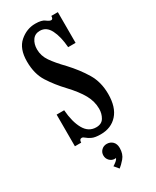

<svg xmlns="http://www.w3.org/2000/svg" viewBox="-184 -580 653 806"><g transform="rotate(-30 142.0 -177.0)"><path d="M146 11Q118.5 11 104.2 4.2Q90 -2.5 82.5 -9.5Q75 -16.5 68.5 -16.5Q57 -16.5 57 0H26.5V-153.5H63Q67.5 -95 87.5 -59.5Q107.5 -24 144.5 -24Q171 -24 182.2 -43Q193.5 -62 193.5 -86Q193.5 -121.5 175 -154.8Q156.5 -188 118.5 -228.5Q82 -267 56 -307.8Q30 -348.5 30 -408.5Q30 -470.5 63.8 -499.8Q97.5 -529 139 -529Q170.5 -529 183.8 -518.5Q197 -508 205.5 -508Q214 -508 214.5 -523.5H246V-374.5H210Q206 -427.5 189.2 -460.5Q172.5 -493.5 141 -493.5Q117 -493.5 104.5 -475.5Q92 -457.5 92 -431.5Q92 -400 110.8 -372.8Q129.5 -345.5 164.5 -309.5Q205 -266 231.2 -222.2Q257.5 -178.5 257.5 -120.5Q257.5 -56.5 227.2 -22.8Q197 11 146 11ZM142.5 175 124.5 153.5Q129 151.5 139.2 143.5Q149.5 135.5 151.5 128Q150.5 129.5 146 129.5Q131 129.5 120.8 119Q110.5 108.5 110.5 93.5Q110.5 78.5 121 68.2Q131.5 58 146.5 58Q163.5 58 174.8 69Q186 80 186 100Q186 129.5 170.2 147.8Q154.5 166 142.5 175Z"/></g></svg>

Font: Imbue 10pt Medium
Style: Regular
Weight: 500
Designer: Tyler Finck
Foundry: Etcetera Type Company
Version: Version 1.102; ttfautohint (v1.8.3)